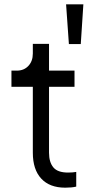

<svg xmlns="http://www.w3.org/2000/svg" viewBox="-20 -863 434 889"><path d="M132 -156V-461H33V-536H58Q91 -536 111.5 -558Q132 -580 132 -615V-660H207V-536H325V-461H207V-156Q207 -112 227 -88Q247 -64 295 -64Q317 -64 333 -67V1Q313 6 282 6Q210 6 171 -36Q132 -78 132 -156ZM286 -843H366L354 -659H299Z"/></svg>

Font: Eudoxus Sans
Style: Regular
Weight: 400
Designer: Stijn de Vries
Foundry: tokotype
Version: Version 2.005